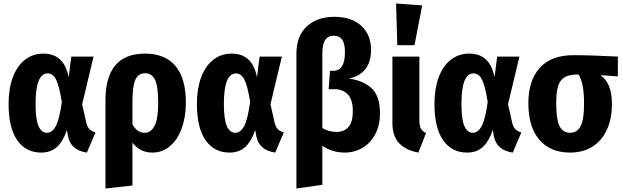

<svg xmlns="http://www.w3.org/2000/svg" viewBox="-20 -854 3554 1096"><path d="M372 -413 387 -531H514L449 -259L473 -152Q479 -128 491.5 -116Q504 -104 525 -98L476 17Q384 4 368 -77L362 -112Q340 -47 305 -15Q270 17 215 17Q128 17 78.5 -53.5Q29 -124 29 -261Q29 -347 53 -412Q77 -477 122 -512.5Q167 -548 228 -548Q346 -548 372 -413ZM183 -261Q183 -172 200 -134Q217 -96 248 -96Q278 -96 298.5 -134Q319 -172 333 -272Q318 -365 300 -400Q282 -435 252 -435Q183 -435 183 -261Z M1041 -267Q1041 -187 1017.5 -122Q994 -57 950.5 -20Q907 17 850 17Q778 17 736 -40V205L582 222V-281Q582 -548 808 -548Q922 -548 981.5 -477.5Q1041 -407 1041 -267ZM883 -265Q883 -363 864.5 -399.5Q846 -436 809 -436Q769 -436 752.5 -398.5Q736 -361 736 -271V-144Q763 -96 806 -96Q842 -96 862.5 -136.5Q883 -177 883 -265Z M1447 -413 1462 -531H1589L1524 -259L1548 -152Q1554 -128 1566.5 -116Q1579 -104 1600 -98L1551 17Q1459 4 1443 -77L1437 -112Q1415 -47 1380 -15Q1345 17 1290 17Q1203 17 1153.5 -53.5Q1104 -124 1104 -261Q1104 -347 1128 -412Q1152 -477 1197 -512.5Q1242 -548 1303 -548Q1421 -548 1447 -413ZM1258 -261Q1258 -172 1275 -134Q1292 -96 1323 -96Q1353 -96 1373.5 -134Q1394 -172 1408 -272Q1393 -365 1375 -400Q1357 -435 1327 -435Q1258 -435 1258 -261Z M2149 -207Q2149 -140 2122.5 -89Q2096 -38 2050 -10.5Q2004 17 1947 17Q1877 17 1820 -22V201L1672 222V-546Q1672 -649 1731.5 -703.5Q1791 -758 1888 -758Q1987 -758 2042.5 -706.5Q2098 -655 2098 -569Q2098 -433 1971 -405Q2046 -397 2097.5 -353.5Q2149 -310 2149 -207ZM1994 -219Q1994 -286 1965 -315.5Q1936 -345 1888 -345H1856L1864 -450H1884Q1915 -450 1932 -476Q1949 -502 1949 -556Q1949 -606 1933 -628Q1917 -650 1886 -650Q1853 -650 1836.5 -626Q1820 -602 1820 -547V-123Q1855 -101 1902 -101Q1944 -101 1969 -129Q1994 -157 1994 -219Z M2374 -167Q2374 -137 2382.5 -121Q2391 -105 2412 -94L2368 17Q2295 3 2257.5 -37.5Q2220 -78 2220 -152V-531H2374ZM2390 -823 2346 -596H2248L2241 -834Z M2803 -413 2818 -531H2945L2880 -259L2904 -152Q2910 -128 2922.5 -116Q2935 -104 2956 -98L2907 17Q2815 4 2799 -77L2793 -112Q2771 -47 2736 -15Q2701 17 2646 17Q2559 17 2509.5 -53.5Q2460 -124 2460 -261Q2460 -347 2484 -412Q2508 -477 2553 -512.5Q2598 -548 2659 -548Q2777 -548 2803 -413ZM2614 -261Q2614 -172 2631 -134Q2648 -96 2679 -96Q2709 -96 2729.5 -134Q2750 -172 2764 -272Q2749 -365 2731 -400Q2713 -435 2683 -435Q2614 -435 2614 -261Z M3507 -418 3408 -425Q3442 -400 3457.5 -359.5Q3473 -319 3473 -259Q3473 -175 3444 -112.5Q3415 -50 3361 -16.5Q3307 17 3234 17Q3122 17 3059 -56Q2996 -129 2996 -266Q2996 -394 3061 -466.5Q3126 -539 3254 -539Q3353 -539 3507 -531ZM3314 -259Q3314 -384 3282 -429Q3233 -429 3206 -415Q3179 -401 3167 -366Q3155 -331 3155 -265Q3155 -173 3174 -134.5Q3193 -96 3234 -96Q3275 -96 3294.5 -134.5Q3314 -173 3314 -259Z"/></svg>

Font: Fira Sans Condensed
Style: Bold
Weight: 700
Width: 3
Designer: bBox Type GmbH & Carrois Corporate GbR & Edenspiekermann AG
Foundry: bBox Type GmbH & Carrois Corporate GbR & Edenspiekermann AG
Version: Version 4.301